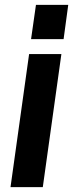

<svg xmlns="http://www.w3.org/2000/svg" viewBox="-20 -765 299 785"><path d="M240 -605 259 -745H127L107 -605ZM155 0 231 -544H99L23 0Z"/></svg>

Font: Plus Jakarta Sans
Style: Bold Italic
Weight: 700
Italic angle: -8°
Designer: Gumpita Rahayu
Foundry: Tokotype
Version: Version 2.071;gftools[0.9.30]